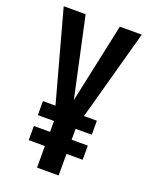

<svg xmlns="http://www.w3.org/2000/svg" viewBox="-160 -960 820 1045"><g transform="rotate(20 250.0 -437.5)"><path d="M187.5 0V-125H93.8V-207H187.5V-270H93.8V-351.1H166.5L23.4 -875H150.4L250 -414.1L348.6 -875H475.6L331.5 -351.1H406.2V-270H312.5V-207H406.2V-125H312.5V0Z"/></g></svg>

Font: Oswald
Style: Book
Weight: 400
Designer: vernon adams
Foundry: vernon adams
Version: Version 1.000